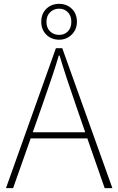

<svg xmlns="http://www.w3.org/2000/svg" viewBox="-20 -976 614 996"><path d="M287 -931Q259 -931 240 -912.5Q221 -894 221 -863Q221 -831 240 -813Q259 -795 287 -795Q314 -795 332 -813Q350 -831 350 -863Q350 -894 332 -912.5Q314 -931 287 -931ZM287 -770Q247 -770 220.5 -796Q194 -822 194 -863Q194 -905 220.5 -930.5Q247 -956 287 -956Q326 -956 352.5 -930.5Q379 -905 379 -863Q379 -823 352 -796.5Q325 -770 287 -770ZM150 -290H422L372 -435Q322 -578 289 -688H285Q258 -596 201 -435ZM523 0 433 -258H139L48 0H11L270 -726H303L563 0Z"/></svg>

Font: Noto Sans Korean Thin
Style: Regular
Weight: 250
Designer: Ryoko NISHIZUKA  (kana & ideographs); Paul D. Hunt (Latin, Greek & Cyrillic); Wenlong ZHANG  (bopomofo); Sandoll Communi
Foundry: Adobe Systems Incorporated
Version: Version 1.0001;PS 1;hotconv 1.0.78;makeotf.lib2.5.61930